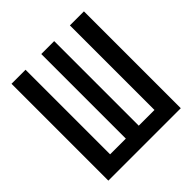

<svg xmlns="http://www.w3.org/2000/svg" viewBox="-189 -850 992 992"><g transform="rotate(-45 307.5 -354.0)"><path d="M469.7 -707.7H572.3V0H43.1V-707.7H145.6V-89.7H260.5V-707.7H354.9V-89.7H469.7Z"/></g></svg>

Font: Fira Code Fixed Medium
Style: Regular
Weight: 500
Monospace: yes
Designer: Carrois Corporate, Edenspiekermann AG, Nikita Prokopov
Foundry: Carrois Corporate, Edenspiekermann AG, Nikita Prokopov
Version: Version 5.002